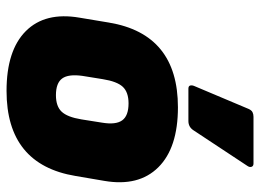

<svg xmlns="http://www.w3.org/2000/svg" viewBox="-124 -659 795 587"><g transform="rotate(90 273.5 -365.5)"><path d="M258 12Q134 12 75 -47Q16 -106 34 -211L49 -301Q84 -512 308 -512Q432 -512 491.5 -452Q551 -392 533 -287L518 -199Q483 12 258 12ZM271 -139Q305 -139 321.5 -156.5Q338 -174 345 -217L355 -280Q362 -322 348 -341.5Q334 -361 296 -361Q262 -361 245.5 -343.5Q229 -326 222 -282L212 -220Q206 -177 220 -158Q234 -139 271 -139ZM251 -544Q243 -544 241.5 -549.5Q240 -555 243 -562L313 -728Q317 -737 323 -740Q329 -743 337 -743H480Q488 -743 490 -737Q492 -731 487 -724L378 -559Q368 -544 350 -544Z"/></g></svg>

Font: Sofia Sans ExtraBlack
Style: Italic
Weight: 1000
Italic angle: -9°
Designer: Botio Nikoltchev, Ani Petrova
Foundry: lettersoup
Version: Version 4.100; ttfautohint (v1.8.4.7-5d5b)